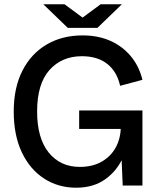

<svg xmlns="http://www.w3.org/2000/svg" viewBox="-20 -865 744 895"><path d="M335 10Q251 10 185 -33Q119 -76 81.5 -155.5Q44 -235 44 -345Q44 -456 84.5 -535.5Q125 -615 197.5 -657.5Q270 -700 365 -700Q436 -700 492.5 -675.5Q549 -651 588.5 -604.5Q628 -558 644 -493L540 -465Q525 -532 479.5 -567.5Q434 -603 362 -603Q268 -603 210.5 -538.5Q153 -474 153 -345Q153 -221 207 -154Q261 -87 352 -87Q412 -87 455 -112Q498 -137 520.5 -179.5Q543 -222 543 -275H583Q583 -200 555 -135Q527 -70 471.5 -30Q416 10 335 10ZM552 0 543 -214V-350H644V0ZM349 -264V-350H594V-264ZM300 -735 449 -845H548L434 -735ZM296 -735 182 -845H281L430 -735Z"/></svg>

Font: Radio Canada Big
Style: Regular
Weight: 400
Designer: Étienne Aubert Bonn
Foundry: Coppers and Brasses
Version: Version 1.001